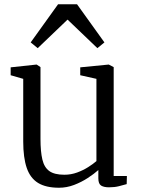

<svg xmlns="http://www.w3.org/2000/svg" viewBox="-20 -870 662 901"><path d="M491.5 9Q467.5 9 454.5 0.8Q441.5 -7.5 441.5 -33V-72Q421.5 -54 392 -34.8Q362.5 -15.5 327.8 -2.2Q293 11 257 11Q195.5 11 158.8 -11.5Q122 -34 105.5 -82Q89 -130 89 -206V-500L30 -517V-554L151 -567H152L170 -555V-218Q170 -158.5 178.8 -121.5Q187.5 -84.5 211.5 -67.2Q235.5 -50 282 -50Q313.5 -50 342 -60.5Q370.5 -71 393.8 -85.8Q417 -100.5 432.5 -114V-500L356.5 -517V-554L489.5 -567H490.5L513.5 -555V-44H575.5L574.5 -6Q558 -1.5 538 3.8Q518 9 491.5 9ZM252.5 -850H341.5L470 -671L437 -644L297 -778L157 -644L124 -671Z"/></svg>

Font: Merriweather 7pt Light
Style: Regular
Weight: 300
Designer: Eben Sorkin
Foundry: Eben Sorkin
Version: Version 2.200;gftools[0.9.31]